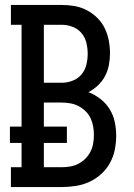

<svg xmlns="http://www.w3.org/2000/svg" viewBox="-20 -755 540 775"><path d="M24 0V-80H67V-178H20V-244H67V-655H24V-735H229Q255 -735 281 -730.5Q307 -726 330 -714Q353 -702 372 -683.5Q391 -665 402.5 -641.5Q414 -618 419 -592Q424 -566 424 -540Q424 -516 419.5 -492.5Q415 -469 404 -448Q393 -427 375.5 -410.5Q358 -394 337 -383Q363 -373 385.5 -355.5Q408 -338 422.5 -314.5Q437 -291 443 -263.5Q449 -236 449 -208Q449 -180 443.5 -151.5Q438 -123 424 -97.5Q410 -72 388.5 -52.5Q367 -33 341 -21Q315 -9 286 -4.5Q257 0 229 0ZM157 -421H229Q251 -421 272.5 -429Q294 -437 308.5 -454Q323 -471 328.5 -493.5Q334 -516 334 -538Q334 -560 328.5 -582.5Q323 -605 308.5 -622Q294 -639 272.5 -647Q251 -655 229 -655H157ZM229 -80Q246 -80 263.5 -83Q281 -86 296.5 -94Q312 -102 324.5 -114.5Q337 -127 345 -142.5Q353 -158 356 -175.5Q359 -193 359 -210Q359 -228 356 -245Q353 -262 345.5 -278Q338 -294 325 -306.5Q312 -319 296.5 -327Q281 -335 263.5 -338Q246 -341 229 -341H157V-244H250V-178H157V-80Z"/></svg>

Font: Iosevka Slab Medium
Style: Regular
Weight: 500
Monospace: yes
Designer: Belleve Invis
Foundry: Belleve Invis
Version: Version 11.1.1; ttfautohint (v1.8.3)